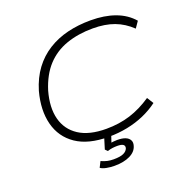

<svg xmlns="http://www.w3.org/2000/svg" viewBox="-154 -860 1175 1196"><g transform="rotate(-20 433.5 -261.5)"><path d="M432 8Q297 8 217 -46.5Q137 -101 112.5 -196Q88 -291 120 -410Q144 -490 186.5 -547Q229 -604 288 -641Q347 -678 418.5 -695.5Q490 -713 572 -713Q664 -713 734 -687.5Q804 -662 849 -610L820 -568Q770 -616 709.5 -638.5Q649 -661 568 -661Q471 -661 392.5 -633.5Q314 -606 259.5 -547Q205 -488 175 -392Q146 -288 166.5 -210Q187 -132 254.5 -88Q322 -44 435 -44Q521 -44 594 -67Q667 -90 738 -138L765 -95Q721 -62 668.5 -39Q616 -16 556 -4Q496 8 432 8ZM404 190Q377 190 351.5 185Q326 180 312 170L331 132Q354 142 372 146Q390 150 413 150Q456 150 478 140Q500 130 507 111Q511 95 500 87Q489 79 461 79Q446 79 429.5 81Q413 83 396 89L381 74L410 -20H457L432 55L411 52Q433 47 447.5 45.5Q462 44 473 44Q506 44 526.5 52Q547 60 556 76Q565 92 558 114Q548 150 507 170Q466 190 404 190Z"/></g></svg>

Font: Nunito Sans 7pt Expanded ExtraLight
Style: Italic
Weight: 250
Width: 7
Italic angle: -9°
Designer: Vernon Adams
Foundry: Vernon Adams
Version: Version 3.101;gftools[0.9.27]